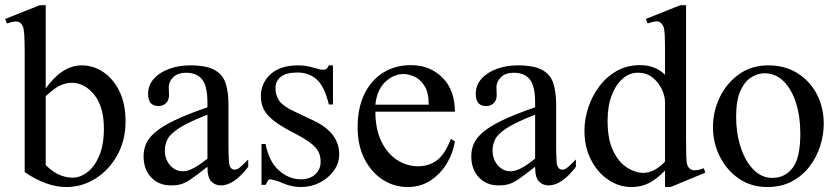

<svg xmlns="http://www.w3.org/2000/svg" viewBox="-24 -715 3268 749"><path d="M465.8 -241.7Q465.8 -168 433.8 -110.1Q401.9 -52.2 349.1 -18.8Q296.4 14.6 234.9 14.6Q157.7 14.6 72.3 -43.5V-506.3Q72.3 -556.6 70.6 -579.8Q68.8 -603 65.4 -611.3Q62 -619.6 56.6 -624.5Q48.8 -631.3 37.4 -631.1Q25.9 -630.9 2.9 -623.5L-3.9 -641.1L131.3 -694.8H154.3V-370.1Q218.8 -460 294.4 -460Q340.3 -460 379.2 -433.8Q418 -407.7 441.9 -358.9Q465.8 -310.1 465.8 -241.7ZM381.3 -213.9Q381.3 -298.3 343.8 -345.2Q306.2 -392.1 255.4 -392.1Q236.8 -392.1 214.4 -383.3Q191.9 -374.5 154.3 -339.8V-71.3Q202.6 -22 259.8 -22Q289.1 -22 317.1 -43.5Q345.2 -64.9 363.3 -107.7Q381.3 -150.4 381.3 -213.9Z M944.3 -92.8V-64.5Q889.2 8.3 837.4 8.3Q815.9 8.3 800.5 -6.8Q785.2 -22 785.2 -64.5Q746.1 -33.7 723.6 -18.1Q701.2 -2.4 684.1 2.9Q667 8.3 643.1 8.3Q595.7 8.3 565.9 -22.9Q536.1 -54.2 536.1 -106Q536.1 -130.9 545.7 -153.6Q555.2 -176.3 581.1 -198.7Q606.9 -221.2 656.2 -245.1Q705.6 -269 785.2 -296.4V-314.9Q785.2 -378.9 764.6 -405Q744.1 -431.2 701.7 -431.2Q670.9 -431.2 653.3 -415.3Q635.7 -399.4 634.3 -376.5L635.3 -347.2Q636.2 -326.2 624.8 -313.7Q613.3 -301.3 594.7 -301.3Q553.7 -301.3 553.7 -348.1Q553.7 -383.3 576.7 -408.4Q599.6 -433.6 637 -446.8Q674.3 -460 717.3 -460Q782.2 -460 814.2 -441.4Q846.2 -422.9 856.7 -388.9Q867.2 -355 867.2 -307.6V-155.3Q867.2 -124 868.2 -104Q869.1 -84 869.6 -77.1Q874.5 -53.2 891.1 -53.2Q900.4 -53.2 908.9 -59.6Q917.5 -65.9 944.3 -92.8ZM785.2 -96.2V-267.6Q710 -238.3 674.6 -215.1Q639.2 -191.9 629.2 -171.1Q619.1 -150.4 619.1 -128.9Q619.1 -94.2 638.9 -71Q658.7 -47.9 687 -46.9Q706.1 -45.9 730.2 -58.6Q754.4 -71.3 785.2 -96.2Z M1299.3 -112.8Q1299.3 -78.6 1278.6 -49.6Q1257.8 -20.5 1223.9 -2.9Q1189.9 14.6 1149.9 14.6Q1114.3 14.6 1083 1Q1051.8 -12.7 1029.3 -15.6Q1023.9 -15.6 1019.5 -7.8Q1015.1 0 1012.2 6.3H996.1V-153.3H1012.2Q1024.9 -85.4 1063.7 -50.5Q1102.5 -15.6 1149.9 -15.6Q1186 -15.6 1206.3 -35.4Q1226.6 -55.2 1226.6 -81.5Q1227.5 -103.5 1219.2 -121.3Q1210.9 -139.2 1186.3 -158Q1161.6 -176.8 1113.3 -201.2Q1065.9 -226.1 1040 -247.3Q1014.2 -268.6 1003.9 -290.8Q993.7 -313 993.7 -340.8Q993.7 -390.6 1031.2 -425.3Q1068.8 -460 1139.2 -460Q1169.4 -460 1197.3 -451.4Q1225.1 -442.9 1236.8 -442.9Q1243.7 -442.9 1248.3 -445.6Q1252.9 -448.2 1258.8 -460H1274.9V-307.6H1258.8Q1241.2 -379.9 1210.4 -406Q1179.7 -432.1 1137.7 -432.1Q1092.8 -432.1 1072 -415.8Q1051.3 -399.4 1050.8 -373.5Q1049.8 -346.7 1063.7 -324.2Q1077.6 -301.8 1124 -280.3L1196.3 -246.1Q1299.3 -198.7 1299.3 -112.8Z M1734.9 -173.3 1750.5 -163.6Q1744.1 -119.6 1720 -78.9Q1695.8 -38.1 1656.7 -11.7Q1617.7 14.6 1566.4 14.6Q1513.7 14.6 1469.2 -13.9Q1424.8 -42.5 1397.9 -95Q1371.1 -147.5 1371.1 -218.8Q1371.1 -294.4 1397.7 -348.6Q1424.3 -402.8 1471.2 -431.9Q1518.1 -460.9 1578.6 -460.9Q1652.8 -460.9 1701.7 -412.6Q1750.5 -364.3 1750.5 -279.3H1440.4Q1440.4 -212.4 1462.9 -165Q1485.4 -117.7 1522.7 -92.5Q1560.1 -67.4 1603.5 -66.4Q1647 -65.4 1679.2 -88.6Q1711.4 -111.8 1734.9 -173.3ZM1440.4 -306.6H1648.4Q1648.4 -356 1630.9 -381.8Q1613.3 -407.7 1590.3 -417Q1567.4 -426.3 1551.3 -426.3Q1511.7 -426.3 1479 -395.5Q1446.3 -364.7 1440.4 -306.6Z M2222.7 -92.8V-64.5Q2167.5 8.3 2115.7 8.3Q2094.2 8.3 2078.9 -6.8Q2063.5 -22 2063.5 -64.5Q2024.4 -33.7 2002 -18.1Q1979.5 -2.4 1962.4 2.9Q1945.3 8.3 1921.4 8.3Q1874 8.3 1844.2 -22.9Q1814.5 -54.2 1814.5 -106Q1814.5 -130.9 1824 -153.6Q1833.5 -176.3 1859.4 -198.7Q1885.3 -221.2 1934.6 -245.1Q1983.9 -269 2063.5 -296.4V-314.9Q2063.5 -378.9 2043 -405Q2022.5 -431.2 1980 -431.2Q1949.2 -431.2 1931.6 -415.3Q1914.1 -399.4 1912.6 -376.5L1913.6 -347.2Q1914.6 -326.2 1903.1 -313.7Q1891.6 -301.3 1873 -301.3Q1832 -301.3 1832 -348.1Q1832 -383.3 1855 -408.4Q1877.9 -433.6 1915.3 -446.8Q1952.6 -460 1995.6 -460Q2060.5 -460 2092.5 -441.4Q2124.5 -422.9 2135 -388.9Q2145.5 -355 2145.5 -307.6V-155.3Q2145.5 -124 2146.5 -104Q2147.5 -84 2147.9 -77.1Q2152.8 -53.2 2169.4 -53.2Q2178.7 -53.2 2187.3 -59.6Q2195.8 -65.9 2222.7 -92.8ZM2063.5 -96.2V-267.6Q1988.3 -238.3 1952.9 -215.1Q1917.5 -191.9 1907.5 -171.1Q1897.5 -150.4 1897.5 -128.9Q1897.5 -94.2 1917.2 -71Q1937 -47.9 1965.3 -46.9Q1984.4 -45.9 2008.5 -58.6Q2032.7 -71.3 2063.5 -96.2Z M2727.5 -41.5 2592.3 14.6H2570.3V-49.8Q2540.5 -18.6 2509.8 -2Q2479 14.6 2439.9 14.6Q2390.6 14.6 2348.6 -13.9Q2306.6 -42.5 2281.2 -92.3Q2255.9 -142.1 2255.9 -205.1Q2255.9 -248.5 2270.3 -293.5Q2284.7 -338.4 2312.5 -376.2Q2340.3 -414.1 2380.6 -437.5Q2420.9 -460.9 2473.1 -460.9Q2532.7 -460.9 2570.3 -423.3V-506.3Q2570.3 -556.2 2569.1 -579.1Q2567.9 -602.1 2564.5 -610.4Q2561 -618.7 2555.2 -624.5Q2546.9 -632.8 2534.4 -631.6Q2522 -630.4 2502.4 -623.5L2495.6 -641.1L2629.9 -694.8H2652.3V-177.2Q2652.3 -129.4 2653.1 -105.5Q2653.8 -81.5 2657.2 -71.8Q2660.6 -62 2667.5 -56.6Q2682.6 -43.9 2721.7 -58.6ZM2570.3 -84.5V-315.9Q2570.3 -340.3 2557.9 -366.7Q2545.4 -393.1 2522.5 -411.9Q2499.5 -430.7 2467.3 -431.2Q2434.6 -432.6 2407 -409.7Q2379.4 -386.7 2362.8 -344.2Q2346.2 -301.8 2346.2 -244.1Q2346.2 -171.9 2367.7 -127.2Q2389.2 -82.5 2420.9 -62Q2452.6 -41.5 2483.9 -40.5Q2528.8 -40.5 2570.3 -84.5Z M3189.5 -231.9Q3189.5 -189 3175.5 -145.3Q3161.6 -101.6 3134 -65.4Q3106.4 -29.3 3065.2 -7.3Q3023.9 14.6 2968.8 14.6Q2906.2 14.6 2858.6 -18.1Q2811 -50.8 2784.2 -104Q2757.3 -157.2 2757.3 -219.2Q2757.3 -279.8 2783.4 -334.7Q2809.6 -389.6 2858.2 -424.8Q2906.7 -460 2973.6 -460Q3038.1 -460 3086.7 -429.7Q3135.3 -399.4 3162.4 -347.7Q3189.5 -295.9 3189.5 -231.9ZM3098.1 -194.3Q3098.1 -260.7 3081.1 -314Q3064 -367.2 3032.7 -398.2Q3001.5 -429.2 2958.5 -429.2Q2933.1 -429.2 2907.5 -413.8Q2881.8 -398.4 2864.7 -361.6Q2847.7 -324.7 2847.7 -259.8Q2847.7 -195.8 2865.2 -141.4Q2882.8 -86.9 2914.6 -54Q2946.3 -21 2989.3 -21Q3037.6 -21 3067.9 -59.8Q3098.1 -98.6 3098.1 -194.3Z"/></svg>

Font: BabelStone Roman
Style: Regular
Weight: 400
Designer: Walt Agee, Victor Gaultney, Peter Martin, Debbi Hosken, Becca Hirsbrunner (SIL); Andrew West (BabelStone)
Foundry: BabelStone
Version: Version 16.000